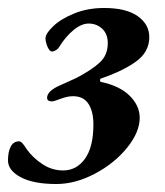

<svg xmlns="http://www.w3.org/2000/svg" viewBox="-52 -447 413 481"><path d="M-32 -45Q-32 -67 -25 -80Q-18 -93 -4 -93Q3 -93 15 -73Q30 -52 54 -36Q78 -20 106 -20Q140 -20 161 -49.5Q182 -79 182 -135Q182 -168 169.5 -187Q157 -206 131 -206Q117 -206 100 -199.5Q83 -193 78 -193Q66 -193 66 -202Q66 -219 98 -233L140 -252Q178 -272 198 -290.5Q218 -309 218 -339Q218 -362 204 -375Q190 -388 170 -388Q152 -388 132 -371.5Q112 -355 96 -329Q94 -325 88.5 -321.5Q83 -318 78 -318Q72 -318 67 -330Q62 -342 62 -351Q62 -363 81.5 -381.5Q101 -400 134.5 -413.5Q168 -427 209 -427Q264 -427 293 -406.5Q322 -386 322 -354Q322 -317 289 -293Q256 -269 200 -250Q197 -245 200 -242Q248 -232 273 -207Q298 -182 298 -152Q298 -116 266.5 -77Q235 -38 186 -12Q137 14 89 14Q32 14 0 -3Q-32 -20 -32 -45Z"/></svg>

Font: EB Garamond SemiBold
Style: Italic
Weight: 600
Italic angle: -17.2°
Designer: Georg Duffner and Octavio Pardo
Foundry: Georg Duffner
Version: Version 1.000